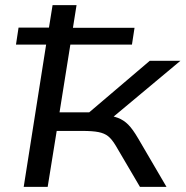

<svg xmlns="http://www.w3.org/2000/svg" viewBox="-20 -725 720 745"><path d="M72 0 159 -552H42L52 -618H170L184 -705H277L263 -617H502L492 -552H253L211 -289H326L561 -489H680L395 -251L380 -279Q416 -276 438 -267.5Q460 -259 477.5 -241.5Q495 -224 516 -188L626 0H523L429 -160Q414 -185 399.5 -196.5Q385 -208 362 -212.5Q339 -217 300 -217H200L165 0Z"/></svg>

Font: Nunito Sans 10pt Expanded
Style: Italic
Weight: 400
Width: 7
Italic angle: -9°
Designer: Vernon Adams
Foundry: Vernon Adams
Version: Version 3.101;gftools[0.9.27]